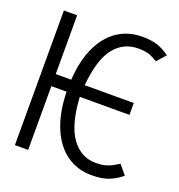

<svg xmlns="http://www.w3.org/2000/svg" viewBox="-131 -823 877 943"><g transform="rotate(20 307.5 -351.5)"><path d="M605.6 -43.1Q573.8 -16.9 539.2 -3.3Q504.6 10.3 449.7 10.3Q376.4 10.3 319.7 -29.5Q263.1 -69.2 230.5 -146.7Q197.9 -224.1 195.4 -333.3H115.9V0H46.7V-703.6H115.9V-396.4H196.9Q203.1 -498.5 236.9 -570Q270.8 -641.5 326.4 -677.9Q382.1 -714.4 452.8 -714.4Q502.1 -714.4 533.3 -703.8Q564.6 -693.3 597.4 -669.7L556.4 -623.6Q529.7 -640 509 -646.7Q488.2 -653.3 454.9 -653.3Q377.9 -653.3 329.5 -592.8Q281 -532.3 268.2 -393.8H524.6V-331.8H265.1Q273.3 -188.7 322.3 -121Q371.3 -53.3 449.7 -53.3Q476.9 -53.3 497.4 -58.7Q517.9 -64.1 530.5 -70.8Q543.1 -77.4 565.6 -91.3Z"/></g></svg>

Font: Fira Code Fixed Light
Style: Regular
Weight: 300
Monospace: yes
Designer: Carrois Corporate, Edenspiekermann AG, Nikita Prokopov
Foundry: Carrois Corporate, Edenspiekermann AG, Nikita Prokopov
Version: Version 5.002